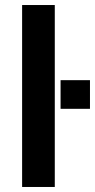

<svg xmlns="http://www.w3.org/2000/svg" viewBox="-20 -744 378 764"><path d="M68 0V-724H198V0ZM221 -311V-425H338V-311Z"/></svg>

Font: Archivo SemiExpanded SemiBold
Style: Regular
Weight: 600
Width: 6
Designer: Hector Gatti
Foundry: Omnibus-Type
Version: Version 2.001